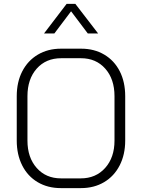

<svg xmlns="http://www.w3.org/2000/svg" viewBox="-20 -958 729 986"><path d="M66 -236V-464Q66 -537 94.5 -592Q123 -647 174.5 -677.5Q226 -708 293 -708H397Q464 -708 515.5 -677.5Q567 -647 595 -592Q623 -537 623 -464V-236Q623 -164 594.5 -108.5Q566 -53 514.5 -22.5Q463 8 396 8H292Q225 8 173.5 -22.5Q122 -53 94 -108.5Q66 -164 66 -236ZM395 -42Q472 -42 520 -95.5Q568 -149 568 -236V-464Q568 -552 520.5 -605.5Q473 -659 396 -659H294Q216 -659 168.5 -605.5Q121 -552 121 -464V-236Q121 -149 168.5 -95.5Q216 -42 293 -42ZM322 -938H367L484 -786H431L345 -900L259 -786H206Z"/></svg>

Font: Bai Jamjuree Light
Style: Regular
Weight: 300
Designer: Katatrad Aksorn Co.,Ltd.
Foundry: Cadson Demak Co.,Ltd.
Version: Version 1.000; ttfautohint (v1.6)